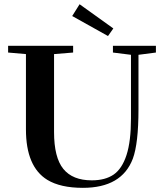

<svg xmlns="http://www.w3.org/2000/svg" viewBox="-20 -881 781 914"><path d="M494.1 -709.5 323.7 -804.7 358.9 -860.8 519.5 -745.6ZM374.5 13.2Q267.6 13.2 205.1 -24.9Q103.5 -87.4 103.5 -265.1V-623.5L18.6 -630.9V-663.1H328.1V-630.9L237.3 -623.5V-252.4Q237.3 -131.3 281.5 -76.9Q325.7 -22.5 417 -22.5Q481 -22.5 521 -50Q561 -77.6 582.3 -143.1Q603.5 -208.5 603.5 -317.4V-620.1L517.6 -630.9V-663.1H722.2V-630.9L639.2 -620.1V-360.4Q639.2 -198.2 612.3 -125.5Q559.6 13.2 374.5 13.2Z"/></svg>

Font: Elstob 10pt SemiBold
Style: Regular
Weight: 600
Designer: Peter S. Baker
Version: Version 1.015